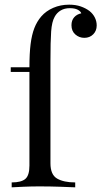

<svg xmlns="http://www.w3.org/2000/svg" viewBox="-20 -802 434 822"><path d="M30 0V-21Q71 -21 88.5 -36Q106 -51 106 -93V-494H26V-514H106Q106 -573 111 -613Q116 -653 127 -681.5Q138 -710 157 -732Q177 -755 208 -768.5Q239 -782 276 -782Q304 -782 325.5 -774.5Q347 -767 363 -755Q378 -743 386 -727Q394 -711 394 -693Q394 -670 379 -655Q364 -640 341 -640Q319 -640 302.5 -654.5Q286 -669 286 -694Q286 -715 297.5 -728Q309 -741 328 -745Q325 -754 312.5 -760.5Q300 -767 279 -767Q256 -767 239.5 -757Q223 -747 214 -730Q202 -709 199 -667.5Q196 -626 196 -540V-103Q196 -54 224.5 -37.5Q253 -21 302 -21V0Q279 -1 237 -2.5Q195 -4 148 -4Q114 -4 80.5 -2.5Q47 -1 30 0Z"/></svg>

Font: Playfair Display
Style: Regular
Weight: 400
Designer: Claus Eggers Sørensen
Foundry: Claus Eggers Sørensen
Version: Version 1.203